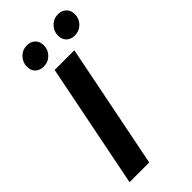

<svg xmlns="http://www.w3.org/2000/svg" viewBox="-261 -890 946 946"><g transform="rotate(-45 212.0 -417.0)"><path d="M28.6 0 158.6 -651.8H295.8L165.8 0ZM132.1 -701.3Q106.9 -701.3 90.1 -716.5Q73.2 -731.8 73.2 -760.2Q73.2 -789.6 94.7 -812Q116.2 -834.5 148 -834.5Q173.2 -834.5 190.1 -818.8Q207 -803.2 207 -775.2Q207 -744.5 185.4 -722.9Q163.9 -701.3 132.1 -701.3ZM348.7 -701.3Q323.6 -701.3 306.7 -716.5Q289.8 -731.8 289.8 -760.2Q289.8 -789.6 311.3 -812Q332.8 -834.5 364.6 -834.5Q389.8 -834.5 406.7 -818.8Q423.6 -803.2 423.6 -775.2Q423.6 -744.5 402 -722.9Q380.5 -701.3 348.7 -701.3Z"/></g></svg>

Font: Source Sans 3
Style: Italic
Weight: 200
Italic angle: -11°
Designer: Paul D. Hunt
Foundry: Adobe
Version: Version 3.046;hotconv 1.0.118;makeotfexe 2.5.65603